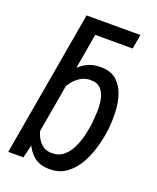

<svg xmlns="http://www.w3.org/2000/svg" viewBox="-141 -835 761 929"><g transform="rotate(20 239.5 -370.0)"><path d="M419.4 -750 406.2 -675.8H188L201.2 -750ZM142.1 -750H226.6L113.3 -97.2L89.8 0H11.7ZM430.2 -271 428.7 -260.7Q423.3 -219.2 409.9 -171.6Q396.5 -124 372.3 -82Q348.1 -40 311.5 -14.2Q274.9 11.7 222.7 10.3Q174.8 9.3 145.3 -15.4Q115.7 -40 101.3 -78.4Q86.9 -116.7 83 -159.9Q79.1 -203.1 82 -241.2L87.4 -286.1Q94.2 -327.6 109.4 -372.6Q124.5 -417.5 149.4 -455.8Q174.3 -494.1 211.2 -517.1Q248 -540 298.3 -538.6Q348.6 -537.1 377.4 -509.8Q406.2 -482.4 418.9 -440.9Q431.6 -399.4 432.9 -354.2Q434.1 -309.1 430.2 -271ZM344.7 -261.7 345.7 -272Q348.1 -295.4 349.6 -327.4Q351.1 -359.4 345.7 -389.9Q340.3 -420.4 323 -441.2Q305.7 -461.9 271.5 -462.9Q243.7 -463.9 220.9 -451.2Q198.2 -438.5 180.9 -417.2Q163.6 -396 151.9 -370.8Q140.1 -345.7 134.3 -322.3L115.7 -203.6Q114.7 -182.1 119.4 -158.7Q124 -135.3 135 -114.5Q146 -93.8 163.6 -80.6Q181.2 -67.4 206.5 -66.4Q243.2 -64.9 268.1 -84.2Q293 -103.5 308.6 -134.5Q324.2 -165.5 332.5 -199.7Q340.8 -233.9 344.7 -261.7Z"/></g></svg>

Font: Roboto Condensed
Style: Italic
Weight: 400
Italic angle: -12°
Designer: Christian Robertson
Foundry: Google
Version: Version 3.0